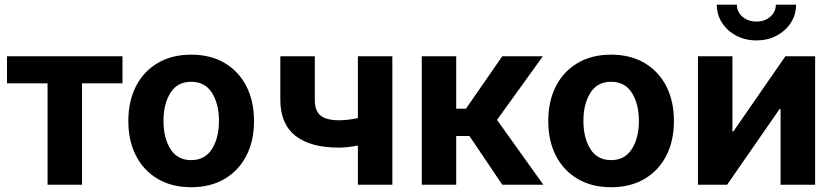

<svg xmlns="http://www.w3.org/2000/svg" viewBox="-20 -785 3546 816"><path d="M182.1 0V-430.7H9.8V-545.9H500.5V-430.7H328.6V0Z M792.5 10.7Q710.4 10.7 650.4 -24.7Q590.3 -60.1 557.9 -123.3Q525.4 -186.5 525.4 -270.5Q525.4 -355 557.9 -418.5Q590.3 -481.9 650.4 -517.3Q710.4 -552.7 792.5 -552.7Q874.5 -552.7 934.6 -517.3Q994.6 -481.9 1027.1 -418.5Q1059.6 -355 1059.6 -270.5Q1059.6 -186.5 1027.1 -123.3Q994.6 -60.1 934.6 -24.7Q874.5 10.7 792.5 10.7ZM792.5 -104.5Q851.1 -104.5 880.9 -151.9Q910.6 -199.2 910.6 -271Q910.6 -343.3 880.9 -390.4Q851.1 -437.5 792.5 -437.5Q733.9 -437.5 704.3 -390.4Q674.8 -343.3 674.8 -271Q674.8 -199.2 704.3 -151.9Q733.9 -104.5 792.5 -104.5Z M1420.4 -157.7Q1298.8 -157.7 1235.1 -208.3Q1171.4 -258.8 1171.4 -360.8V-545.9H1317.9V-360.8Q1317.9 -313 1342.8 -293.5Q1367.7 -273.9 1420.4 -273.9Q1459.5 -273.9 1501 -283.2V-545.9H1647.5V0H1501V-166.5Q1481.4 -162.6 1460.4 -160.2Q1439.5 -157.7 1420.4 -157.7Z M1772.5 0V-545.9H1918.9V-323.2H1960.4L2114.7 -545.9H2287.1L2092.3 -275.4L2289.1 0H2114.7L1975.1 -207H1918.9V0Z M2577.1 10.7Q2495.1 10.7 2435.1 -24.7Q2375 -60.1 2342.5 -123.3Q2310.1 -186.5 2310.1 -270.5Q2310.1 -355 2342.5 -418.5Q2375 -481.9 2435.1 -517.3Q2495.1 -552.7 2577.1 -552.7Q2659.2 -552.7 2719.2 -517.3Q2779.3 -481.9 2811.8 -418.5Q2844.2 -355 2844.2 -270.5Q2844.2 -186.5 2811.8 -123.3Q2779.3 -60.1 2719.2 -24.7Q2659.2 10.7 2577.1 10.7ZM2577.1 -104.5Q2635.7 -104.5 2665.5 -151.9Q2695.3 -199.2 2695.3 -271Q2695.3 -343.3 2665.5 -390.4Q2635.7 -437.5 2577.1 -437.5Q2518.6 -437.5 2489 -390.4Q2459.5 -343.3 2459.5 -271Q2459.5 -199.2 2489 -151.9Q2518.6 -104.5 2577.1 -104.5Z M3444.3 0H3297.4V-321.3H3293L3070.3 0H2946.3V-545.9H3092.8V-226.1H3096.7L3317.9 -545.9H3444.3ZM3194.8 -613.3Q3147 -613.3 3108.9 -633.5Q3070.8 -653.8 3048.6 -688.2Q3026.4 -722.7 3026.4 -765.1H3111.8Q3111.8 -734.4 3135.5 -713.9Q3159.2 -693.4 3194.8 -693.4Q3230 -693.4 3253.7 -713.9Q3277.3 -734.4 3277.3 -765.1H3363.3Q3363.3 -722.7 3341.1 -688.2Q3318.8 -653.8 3280.8 -633.5Q3242.7 -613.3 3194.8 -613.3Z"/></svg>

Font: Inter-Bold
Style: Bold
Weight: 700
Designer: Rasmus Andersson
Foundry: rsms
Version: Version 4.000;git-a52131595